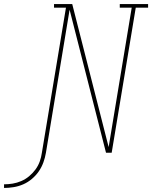

<svg xmlns="http://www.w3.org/2000/svg" viewBox="-186 -755 752 949"><path d="M-166 174V156Q-145 156 -123.5 152.5Q-102 149 -81 140Q-60 131 -42 116Q-24 101 -10.5 82.5Q3 64 10.5 43Q18 22 21 0Q51 -179 80.5 -358.5Q110 -538 140 -717H81V-735H171L351 -28L465 -717H406V-735H546V-717H485L366 0H338L158 -707L41 0Q37 24 28.5 47.5Q20 71 6 91.5Q-8 112 -28 129Q-48 146 -71 156Q-94 166 -118.5 170Q-143 174 -166 174Z"/></svg>

Font: Iosevka Slab Thin
Style: Italic
Weight: 100
Italic angle: -9°
Monospace: yes
Designer: Belleve Invis
Foundry: Belleve Invis
Version: Version 11.1.1; ttfautohint (v1.8.3)